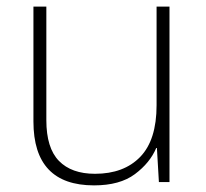

<svg xmlns="http://www.w3.org/2000/svg" viewBox="-20 -550 622 580"><path d="M492 -530V0H460L454 -103H452Q433 -58 387.5 -24Q342 10 264 10Q81 10 81 -183V-530H120V-187Q120 -103 158 -64Q196 -25 267 -25Q354 -25 403.5 -76Q453 -127 453 -232V-530Z"/></svg>

Font: Noto Sans Gujarati UI ExtraLight
Style: Regular
Weight: 200
Designer: Jelle Bosma - Monotype Design Team, Universal Thirst
Foundry: Monotype Imaging Inc.
Version: Version 2.106; ttfautohint (v1.8.4.7-5d5b)